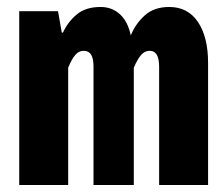

<svg xmlns="http://www.w3.org/2000/svg" viewBox="-20 -528 640 548"><path d="M34.9 0V-496.1H145.6L156.3 -435H159.7Q173.6 -465.4 199 -486.7Q224.4 -508.1 267.1 -508.1Q299.5 -508.1 322.1 -487.5Q344.8 -466.8 353.3 -427Q367.1 -460.9 393.7 -484.5Q420.3 -508.1 463 -508.1Q516.2 -508.1 545 -465.3Q573.9 -422.4 573.9 -348V0H434.2V-337.7Q434.2 -383 407.4 -383Q393.2 -383 382.9 -371.3Q372.5 -359.7 361.9 -334.7V0H246.9V-337.7Q246.9 -360.9 240.1 -372Q233.3 -383 218.6 -383Q205.1 -383 194.9 -371.3Q184.7 -359.7 174.6 -334.7V0Z"/></svg>

Font: Source Code Pro ExtraLight
Style: Regular
Weight: 200
Monospace: yes
Designer: Paul D. Hunt, Teo Tuominen
Foundry: Adobe
Version: Version 1.026;hotconv 1.1.0;makeotfexe 2.6.0